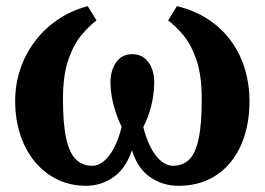

<svg xmlns="http://www.w3.org/2000/svg" viewBox="-20 -588 853 619"><path d="M257.4 11Q207.6 11 165.7 -9Q123.8 -29.1 93.1 -65.8Q62.4 -102.5 45.7 -152.7Q28.9 -203 28.9 -263Q28.9 -314.8 44.7 -363.2Q60.6 -411.7 90.9 -452.6Q121.2 -493.6 164.6 -523.5Q208 -553.5 262.9 -568.3L291.2 -522.1Q267.7 -504.6 242.7 -475Q217.7 -445.3 200.4 -395.6Q183 -345.9 183 -268.5Q183 -187.8 193.6 -140.8Q204.2 -93.7 225.3 -73.6Q246.3 -53.5 277.6 -53.5Q297.2 -53.5 315.1 -68.6Q333 -83.6 347.9 -111.8Q362.7 -139.9 372.2 -178.8Q360.8 -202 352.6 -227.4Q344.3 -252.7 340.2 -277.1Q336.1 -301.5 336.1 -321.1Q336.1 -361.4 354.7 -387.4Q373.2 -413.4 406.2 -413.4Q439.4 -413.4 458.3 -387.7Q477.3 -362 477.3 -321.1Q477.3 -301.5 473.6 -277.1Q470 -252.7 462.1 -227.4Q454.3 -202 442 -178.8Q451.5 -139.9 466.3 -111.8Q481.2 -83.6 499.6 -68.6Q518 -53.5 537.4 -53.5Q569.2 -53.5 589.8 -73.5Q610.3 -93.5 620.4 -140.6Q630.4 -187.7 630.4 -268.8Q630.4 -345.9 613.1 -395.6Q595.8 -445.3 570.8 -475Q545.7 -504.6 522.1 -522.1L550.4 -568.3Q610.3 -553.5 654.3 -523.5Q698.4 -493.6 727.2 -452.6Q756 -411.7 770.2 -363.2Q784.4 -314.8 784.4 -263Q784.4 -202.8 769 -152.5Q753.6 -102.2 723.9 -65.6Q694.2 -28.9 651.8 -9Q609.4 11 555.3 11Q503.8 11 463.2 -17.5Q422.7 -45.9 405.5 -104.1Q386 -45.1 346 -17.1Q306 11 257.4 11Z"/></svg>

Font: Merriweather Light
Style: Regular
Weight: 300
Designer: Eben Sorkin
Foundry: Eben Sorkin
Version: Version 2.100